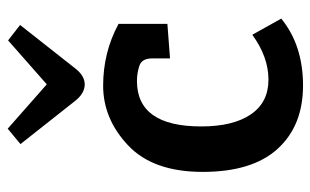

<svg xmlns="http://www.w3.org/2000/svg" viewBox="-178 -634 826 511"><g transform="rotate(-90 235.5 -379.0)"><path d="M398 -121 441 -44Q370 14 263 14Q156 14 94.5 -53.5Q33 -121 33 -253Q33 -385 103.5 -451.5Q174 -518 262.5 -518Q351 -518 427 -477V-347L335 -340V-388Q335 -415 315.5 -421.5Q296 -428 275 -428Q154 -428 154 -257Q154 -172 186 -125Q218 -78 278.5 -78Q339 -78 398 -121ZM383 -771 424 -739 309 -593Q289 -567 266 -567Q241 -567 220 -595L107 -738L148 -772L266 -668Z"/></g></svg>

Font: Bree Serif
Style: Regular
Weight: 400
Designer: Veronika Burian, Jos Scaglione
Foundry: TypeTogether
Version: Version 1.002